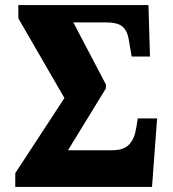

<svg xmlns="http://www.w3.org/2000/svg" viewBox="-20 -734 678 754"><path d="M40 0V-54L233 -349L52 -662V-714H563L569 -512H497L485 -582Q479 -615 460 -630.5Q441 -646 396 -646H268L396 -402V-387L247 -144H420Q467 -144 488 -167.5Q509 -191 515 -232L521 -269H597L577 0Z"/></svg>

Font: Noto Serif Condensed Black
Style: Regular
Weight: 900
Width: 3
Designer: Monotype Design Team
Foundry: Monotype Imaging Inc.
Version: Version 2.015; ttfautohint (v1.8.4.7-5d5b)